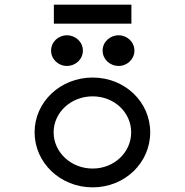

<svg xmlns="http://www.w3.org/2000/svg" viewBox="-20 -796 796 827"><path d="M212 -776V-694H546V-776ZM491 -512C528 -512 559 -541 559 -578C559 -615 528 -644 491 -644C453 -644 422 -615 422 -578C422 -541 453 -512 491 -512ZM268 -512C306 -512 337 -541 337 -578C337 -615 306 -644 268 -644C231 -644 200 -615 200 -578C200 -541 231 -512 268 -512ZM379 -381C472 -381 545 -312 545 -226C545 -140 472 -70 379 -70C286 -70 211 -140 211 -226C211 -312 286 -381 379 -381ZM379 11C518 11 627 -95 627 -226C627 -357 518 -462 379 -462C240 -462 129 -357 129 -226C129 -95 240 11 379 11Z"/></svg>

Font: Charger Monospace
Style: Regular
Weight: 400
Designer: Jasper
Foundry: Cannot Into Space Fonts
Version: Version 0.980